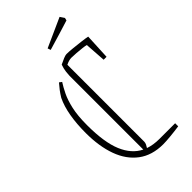

<svg xmlns="http://www.w3.org/2000/svg" viewBox="-234 -811 887 887"><g transform="rotate(-45 209.5 -367.5)"><path d="M145 -524Q132 -504 118 -475.5Q104 -447 94.5 -405Q85 -363 85 -301Q85 -189 111.5 -126Q138 -63 189 -38V-520Q189 -528 191 -545Q193 -562 200 -582Q216 -590 229.5 -595.5Q243 -601 250 -601Q265 -601 289.5 -598.5Q314 -596 339 -593Q364 -590 378 -587L372 -461H353L346 -564Q340 -566 322.5 -568Q305 -570 286 -571.5Q267 -573 254 -573Q238 -573 218 -563V-61Q218 -53 214 -45Q210 -37 206 -31Q237 -20 277 -20H379V0Q352 4 320.5 7Q289 10 272 10Q199 10 150.5 -26.5Q102 -63 78.5 -128Q55 -193 55 -280Q55 -339 63.5 -388.5Q72 -438 90 -475Q101 -493 110.5 -505.5Q120 -518 133 -533ZM212 -666 207 -681 349 -745 363 -724 360 -711Q328 -701 289 -689Q250 -677 212 -666Z"/></g></svg>

Font: Grenze Gotisch Thin
Style: Regular
Weight: 100
Designer: Renata Polastri
Foundry: Omnibus-Type
Version: Version 1.001